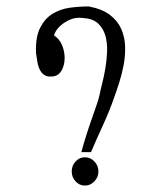

<svg xmlns="http://www.w3.org/2000/svg" viewBox="-20 -578 439 597"><path d="M203 -45Q203 -63 215 -76Q227 -89 244 -89Q261 -89 273.5 -76Q286 -63 286 -45Q286 -27 273.5 -14Q261 -1 244 -1Q227 -1 215 -14Q203 -27 203 -45ZM233 -105Q239 -128 247.5 -155Q256 -182 265 -207.5Q274 -233 281 -253.5Q288 -274 290 -285Q292 -296 297.5 -317.5Q303 -339 307.5 -365Q312 -391 313 -418Q314 -445 307.5 -467.5Q301 -490 285 -505Q269 -520 239 -522Q216 -525 198 -517Q180 -509 168.5 -498.5Q157 -488 152 -478Q147 -468 149 -467Q165 -457 173 -437.5Q181 -418 181 -397.5Q181 -377 172.5 -360.5Q164 -344 148 -341Q131 -338 121 -343Q111 -348 105 -359Q99 -370 96.5 -384Q94 -398 92 -413Q90 -463 105 -492Q120 -521 144 -535.5Q168 -550 197.5 -554Q227 -558 256 -558Q298 -550 322 -531.5Q346 -513 357 -488Q368 -463 369 -434Q370 -405 364.5 -376Q359 -347 350.5 -320.5Q342 -294 335 -275Q321 -234 300.5 -189.5Q280 -145 263 -105Z"/></svg>

Font: Ekushey Sumon
Style: Regular
Weight: 400
Designer: Al Mamun Sumon
Foundry: Al Mamun Sumon
Version: Version 1.0